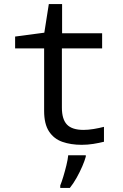

<svg xmlns="http://www.w3.org/2000/svg" viewBox="-20 -699 603 940"><path d="M380 10Q327 10 285.5 -4.5Q244 -19 220 -55.5Q196 -92 196 -156V-462H54V-520L197 -539L219 -679H284V-536H480V-462H283V-172Q283 -115 308 -89Q333 -63 389 -63Q412 -63 439 -67.5Q466 -72 489 -78V-5Q465 1 437 5.5Q409 10 380 10ZM275 209Q282 192 290 165.5Q298 139 305 110.5Q312 82 314 61H400V68Q395 87 383 115Q371 143 355 171.5Q339 200 322 221H275Z"/></svg>

Font: Noto Sans Mono SemiCondensed
Style: Regular
Weight: 400
Width: 4
Designer: Monotype Design Team
Foundry: Monotype Imaging Inc.
Version: Version 2.014